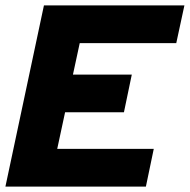

<svg xmlns="http://www.w3.org/2000/svg" viewBox="-43 -688 700 708"><path d="M-23 0 119 -668H637L607 -529H251L226 -413H443L414 -274H197L168 -139H524L495 0Z"/></svg>

Font: Atkinson Hyperlegible
Style: Bold Italic
Weight: 700
Italic angle: -12°
Designer: Elliott Scott, Megan Eiswerth, Linus Boman, Theodore Petrosky
Foundry: Braille Institute
Version: Version 1.006; ttfautohint (v1.8.3)